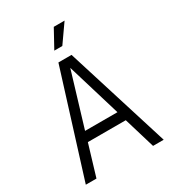

<svg xmlns="http://www.w3.org/2000/svg" viewBox="-214 -1024 1028 1140"><g transform="rotate(-30 300.0 -453.5)"><path d="M33 0 255 -710H345L567 0H494L430 -213H170L106 0ZM300 -647 189 -279H411ZM269 -783 337 -907H411L324 -783Z"/></g></svg>

Font: Geist Mono Light
Style: Regular
Weight: 300
Monospace: yes
Designer: Basement.studio, Andrés Briganti, Mateo Zaragoza
Foundry: Basement.studio, Vercel, Andrés Briganti, Guido Ferreyra, Mateo Zaragoza
Version: Version 1.500; ttfautohint (v1.8.4.7-5d5b)